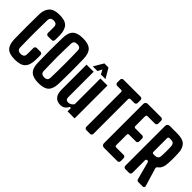

<svg xmlns="http://www.w3.org/2000/svg" viewBox="64 -1639 2478 2478"><g transform="rotate(45 1303.5 -400.0)"><path d="M85 -33.2C99.6 -18.6 118.2 -7.8 142.6 -1C167 5.9 196.3 9.8 230.5 9.8C263.7 9.8 292 5.9 316.4 -1C340.8 -7.8 360.4 -18.6 375 -33.2C389.6 -47.9 401.4 -66.4 409.2 -89.8C417 -113.3 421.9 -141.6 422.9 -173.8V-204.1C423.8 -214.8 423.8 -224.6 423.8 -235.4C423.8 -241.2 423.8 -247.1 422.9 -252V-267.6C422.9 -276.4 419.9 -283.2 414.1 -288.1C408.2 -293.9 401.4 -296.9 393.6 -296.9H324.2C315.4 -296.9 308.6 -293.9 302.7 -288.1C296.9 -282.2 293.9 -275.4 293.9 -266.6V-258.8V-251V-223.6V-197.3V-172.9C293.9 -165 293.9 -157.2 293 -150.4C293 -141.6 292 -133.8 289.1 -127C286.1 -120.1 282.2 -114.3 277.3 -109.4C271.5 -104.5 264.6 -101.6 256.8 -99.6C249 -96.7 240.2 -95.7 229.5 -95.7C219.7 -95.7 210.9 -96.7 204.1 -99.6C196.3 -101.6 189.5 -104.5 184.6 -109.4C179.7 -114.3 175.8 -120.1 172.9 -127C169.9 -133.8 168.9 -141.6 168 -150.4C167 -169.9 167 -189.5 167 -210C166 -230.5 166 -251 166 -271.5C165 -293 165 -314.5 165 -335.9V-400.4V-464.8C165 -486.3 165 -507.8 166 -528.3C166 -549.8 166 -570.3 167 -590.8C167 -611.3 167 -630.9 168 -650.4C168.9 -659.2 169.9 -666 172.9 -672.9C175.8 -679.7 179.7 -685.5 184.6 -690.4C189.5 -694.3 196.3 -697.3 204.1 -700.2C210.9 -702.1 219.7 -703.1 229.5 -703.1C239.3 -703.1 248 -702.1 254.9 -700.2C261.7 -697.3 268.6 -694.3 273.4 -690.4C278.3 -685.5 282.2 -679.7 285.2 -672.9C288.1 -666 289.1 -659.2 289.1 -650.4C290 -643.6 290 -635.7 290 -627.9V-603.5V-577.1C290 -568.4 290 -560.5 289.1 -551.8V-543.9V-536.1C289.1 -527.3 292 -520.5 297.9 -514.6C303.7 -508.8 310.5 -505.9 319.3 -505.9H388.7C396.5 -505.9 403.3 -508.8 409.2 -513.7C415 -519.5 418 -526.4 418 -535.2V-539.1C418 -541 418 -543 418.9 -543.9V-565.4V-587.9V-608.4V-627C418 -659.2 413.1 -687.5 405.3 -710.9C397.5 -733.4 386.7 -752 372.1 -766.6C357.4 -781.2 337.9 -792 314.5 -798.8C291 -805.7 262.7 -808.6 230.5 -808.6C197.3 -808.6 168.9 -804.7 144.5 -796.9C120.1 -789.1 100.6 -777.3 85.9 -760.7C71.3 -744.1 59.6 -725.6 51.8 -703.1C43.9 -680.7 40 -655.3 39.1 -627V-575.2C38.1 -557.6 38.1 -539.1 38.1 -519.5V-460C37.1 -440.4 37.1 -420.9 37.1 -400.4C37.1 -379.9 37.1 -359.4 38.1 -339.8V-281.2C38.1 -261.7 38.1 -243.2 39.1 -225.6V-173.8C40 -141.6 44.9 -113.3 51.8 -89.8C59.6 -66.4 70.3 -47.9 85 -33.2Z M660.2 8.8C726.6 8.8 774.4 -4.9 803.7 -33.2C833 -61.5 848.6 -108.4 850.6 -173.8C851.6 -210 851.6 -247.1 852.5 -285.2C853.5 -323.2 853.5 -361.3 853.5 -399.4C853.5 -437.5 853.5 -476.6 852.5 -514.6C851.6 -552.7 851.6 -589.8 850.6 -627C848.6 -692.4 833 -738.3 803.7 -766.6C774.4 -794.9 726.6 -808.6 660.2 -808.6C592.8 -808.6 544.9 -794.9 515.6 -766.6C485.4 -738.3 469.7 -692.4 468.8 -627C467.8 -590.8 467.8 -552.7 466.8 -514.6C465.8 -476.6 465.8 -438.5 465.8 -400.4C465.8 -362.3 465.8 -323.2 466.8 -285.2C467.8 -247.1 467.8 -210 468.8 -173.8C469.7 -108.4 485.4 -61.5 515.6 -33.2C544.9 -4.9 592.8 8.8 660.2 8.8ZM660.2 -96.7C639.6 -96.7 625 -101.6 614.3 -110.4C603.5 -119.1 598.6 -131.8 597.7 -150.4C596.7 -188.5 595.7 -228.5 594.7 -270.5C593.8 -313.5 592.8 -356.4 592.8 -400.4C592.8 -444.3 593.8 -488.3 594.7 -530.3C595.7 -572.3 596.7 -612.3 597.7 -650.4C598.6 -668 603.5 -681.6 614.3 -690.4C625 -699.2 639.6 -703.1 660.2 -703.1C679.7 -703.1 694.3 -699.2 705.1 -690.4C715.8 -681.6 720.7 -668 721.7 -650.4C722.7 -612.3 723.6 -572.3 724.6 -530.3C725.6 -488.3 725.6 -444.3 725.6 -400.4C725.6 -356.4 725.6 -313.5 724.6 -270.5C723.6 -228.5 722.7 -188.5 721.7 -150.4C720.7 -131.8 715.8 -119.1 706.1 -110.4C695.3 -101.6 680.7 -96.7 660.2 -96.7Z M1057.6 8.8C1082 8.8 1102.5 2.9 1119.1 -7.8C1135.7 -18.6 1151.4 -37.1 1165 -61.5H1183.6V0H1312.5V-599.6H1183.6V-132.8C1176.8 -118.2 1166 -107.4 1151.4 -98.6C1136.7 -89.8 1122.1 -85.9 1107.4 -85.9C1091.8 -85.9 1080.1 -89.8 1072.3 -97.7C1064.5 -106.4 1060.5 -119.1 1060.5 -136.7V-599.6H930.7V-147.5C930.7 -91.8 942.4 -51.8 965.8 -27.3C988.3 -2.9 1019.5 8.8 1057.6 8.8ZM1003.9 -640.6H1088.9C1104.5 -670.9 1115.2 -690.4 1120.1 -700.2C1135.7 -670.9 1146.5 -651.4 1151.4 -640.6H1235.4C1196.3 -707 1169.9 -751 1157.2 -773.4H1082C1043 -707 1016.6 -663.1 1003.9 -640.6Z M1496.1 -666V-347.7V-30.3C1496.1 -21.5 1499 -14.6 1504.9 -8.8C1510.7 -2.9 1517.6 0 1525.4 0H1594.7C1603.5 0 1610.4 -2.9 1616.2 -8.8C1622.1 -14.6 1625 -21.5 1625 -30.3V-666C1625 -670.9 1627 -675.8 1630.9 -679.7C1634.8 -683.6 1639.6 -685.5 1644.5 -685.5H1716.8C1725.6 -685.5 1732.4 -688.5 1738.3 -694.3C1744.1 -700.2 1747.1 -707 1747.1 -715.8V-769.5C1747.1 -778.3 1744.1 -785.2 1738.3 -791C1732.4 -796.9 1725.6 -799.8 1716.8 -799.8H1404.3C1395.5 -799.8 1388.7 -796.9 1382.8 -791C1377 -785.2 1374 -778.3 1374 -769.5V-715.8C1374 -707 1377 -700.2 1382.8 -694.3C1388.7 -688.5 1395.5 -685.5 1404.3 -685.5H1475.6C1481.4 -685.5 1486.3 -683.6 1490.2 -679.7C1494.1 -675.8 1496.1 -670.9 1496.1 -666Z M1806.6 -759.8V-400.4V-40C1806.6 -29.3 1810.5 -19.5 1818.4 -11.7C1826.2 -3.9 1835.9 0 1846.7 0H2092.8C2101.6 0 2108.4 -2.9 2114.3 -8.8C2120.1 -14.6 2123 -21.5 2123 -30.3V-84C2123 -92.8 2120.1 -99.6 2114.3 -105.5C2108.4 -111.3 2101.6 -114.3 2092.8 -114.3H1956.1C1951.2 -114.3 1946.3 -116.2 1942.4 -120.1C1938.5 -124 1936.5 -128.9 1936.5 -133.8V-329.1C1936.5 -334 1938.5 -338.9 1942.4 -342.8C1946.3 -346.7 1951.2 -348.6 1956.1 -348.6H2083C2090.8 -348.6 2097.7 -351.6 2103.5 -357.4C2109.4 -363.3 2112.3 -370.1 2112.3 -378.9V-432.6C2112.3 -441.4 2109.4 -448.2 2103.5 -454.1C2097.7 -460 2090.8 -462.9 2083 -462.9H1956.1C1951.2 -462.9 1946.3 -464.8 1942.4 -468.8C1938.5 -472.7 1936.5 -477.5 1936.5 -483.4V-666C1936.5 -670.9 1938.5 -675.8 1942.4 -679.7C1946.3 -683.6 1951.2 -685.5 1956.1 -685.5H2092.8C2101.6 -685.5 2108.4 -688.5 2114.3 -694.3C2120.1 -700.2 2123 -707 2123 -715.8V-769.5C2123 -778.3 2120.1 -785.2 2114.3 -791C2108.4 -796.9 2101.6 -799.8 2092.8 -799.8H1846.7C1835.9 -799.8 1826.2 -795.9 1818.4 -788.1C1810.5 -780.3 1806.6 -770.5 1806.6 -759.8Z M2207 -759.8V-394.5V-30.3C2207 -21.5 2210 -14.6 2215.8 -8.8C2221.7 -2.9 2228.5 0 2237.3 0H2306.6C2315.4 0 2322.3 -2.9 2328.1 -8.8C2334 -14.6 2336.9 -21.5 2336.9 -30.3V-261.7C2336.9 -266.6 2338.9 -271.5 2341.8 -274.4C2344.7 -278.3 2348.6 -280.3 2353.5 -281.2C2355.5 -281.2 2356.4 -281.2 2357.4 -282.2C2362.3 -283.2 2367.2 -281.2 2371.1 -278.3C2376 -275.4 2378.9 -272.5 2379.9 -267.6C2409.2 -158.2 2430.7 -76.2 2445.3 -22.5C2447.3 -15.6 2451.2 -10.7 2456.1 -5.9C2461.9 -2 2467.8 0 2474.6 0H2554.7C2563.5 0 2570.3 -2.9 2575.2 -9.8C2578.1 -14.6 2580.1 -19.5 2580.1 -24.4C2580.1 -27.3 2580.1 -29.3 2579.1 -32.2C2568.4 -66.4 2556.6 -106.4 2543 -150.4C2530.3 -194.3 2517.6 -237.3 2504.9 -278.3C2502.9 -284.2 2502.9 -290 2504.9 -296.9C2506.8 -302.7 2510.7 -307.6 2515.6 -310.5C2524.4 -317.4 2532.2 -324.2 2539.1 -332C2545.9 -339.8 2550.8 -348.6 2555.7 -358.4C2562.5 -371.1 2567.4 -385.7 2570.3 -402.3C2573.2 -418.9 2575.2 -436.5 2576.2 -457C2577.1 -467.8 2577.1 -477.5 2577.1 -486.3C2578.1 -495.1 2578.1 -503.9 2578.1 -512.7V-538.1V-563.5C2578.1 -572.3 2578.1 -581.1 2577.1 -590.8C2577.1 -600.6 2577.1 -610.4 2576.2 -621.1C2575.2 -653.3 2571.3 -680.7 2562.5 -703.1C2554.7 -725.6 2543 -744.1 2528.3 -758.8C2513.7 -772.5 2494.1 -783.2 2469.7 -790C2445.3 -796.9 2416 -799.8 2382.8 -799.8H2247.1C2236.3 -799.8 2226.6 -795.9 2218.8 -788.1C2210.9 -780.3 2207 -770.5 2207 -759.8ZM2356.4 -392.6C2351.6 -392.6 2346.7 -394.5 2342.8 -398.4C2338.9 -402.3 2336.9 -407.2 2336.9 -413.1V-666C2336.9 -670.9 2338.9 -675.8 2342.8 -679.7C2346.7 -683.6 2351.6 -685.5 2356.4 -685.5H2382.8C2393.6 -685.5 2402.3 -684.6 2410.2 -682.6C2418.9 -679.7 2425.8 -675.8 2430.7 -670.9C2435.5 -666 2439.5 -660.2 2442.4 -653.3C2445.3 -646.5 2447.3 -637.7 2447.3 -627.9C2448.2 -619.1 2448.2 -609.4 2449.2 -599.6V-569.3C2450.2 -559.6 2450.2 -549.8 2450.2 -539.1C2450.2 -529.3 2450.2 -519.5 2449.2 -509.8V-479.5C2448.2 -469.7 2448.2 -460 2447.3 -451.2C2447.3 -441.4 2445.3 -432.6 2442.4 -425.8C2439.5 -418.9 2435.5 -412.1 2430.7 -407.2C2425.8 -402.3 2418.9 -399.4 2410.2 -396.5C2402.3 -393.6 2392.6 -392.6 2381.8 -392.6H2356.4Z"/></g></svg>

Font: Yellow Ladder Regular
Style: Regular
Weight: 400
Designer: Zima Creative
Version: Version 2.002